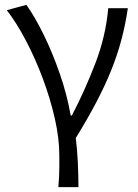

<svg xmlns="http://www.w3.org/2000/svg" viewBox="-20 -574 571 793"><path d="M221 199Q223 174 224 155.5Q225 137 225 116.5Q225 96 225 67Q225 -2 206.5 -84Q188 -166 157 -249Q126 -332 87.5 -405.5Q49 -479 8 -532L89 -554Q124 -505 160.5 -430.5Q197 -356 227 -269.5Q257 -183 272 -97H277Q331 -201 374 -313Q417 -425 427 -540H508Q498 -472 481.5 -410Q465 -348 440 -285.5Q415 -223 379 -154Q343 -85 293 -4Q299 44 301.5 98Q304 152 304 199Z"/></svg>

Font: Source Han Sans SC Normal
Style: Regular
Weight: 350
Designer: Ryoko NISHIZUKA 西塚涼子 (kana, bopomofo & ideographs); Paul D. Hunt (Latin, Greek & Cyrillic); Sandoll Communications 산돌커뮤니
Foundry: Adobe
Version: Version 2.004;hotconv 1.0.118;makeotfexe 2.5.65603